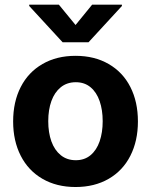

<svg xmlns="http://www.w3.org/2000/svg" viewBox="-20 -770 630 801"><path d="M34.8 -263.2Q34.8 -345.3 66.5 -407Q98.1 -468.8 157.2 -502.9Q216.2 -537.1 295.2 -537.1Q374.3 -537.1 433.4 -502.9Q492.5 -468.8 523.9 -407Q555.4 -345.3 555.4 -263.2Q555.4 -182.2 523.9 -120.2Q492.5 -58.2 433.4 -24Q374.3 10.2 295.2 10.2Q216.2 10.2 157.2 -24Q98.1 -58.2 66.5 -120.2Q34.8 -182.2 34.8 -263.2ZM408.4 -264.4Q408.4 -311.3 395.7 -348.1Q383 -385 357.8 -406Q332.6 -427 296.3 -427Q259.5 -427 233.5 -406Q207.6 -385 194.4 -348.4Q181.3 -311.9 181.3 -264.4Q181.3 -216.9 194.4 -180.2Q207.6 -143.6 233.5 -122.6Q259.5 -101.6 296.3 -101.6Q332.6 -101.6 357.8 -122.6Q383 -143.6 395.7 -180.5Q408.4 -217.4 408.4 -264.4ZM295.2 -665.7 364.3 -750.4H488.6V-745L349.4 -593.8H241.1L101.9 -745V-750.4H225.7Z"/></svg>

Font: Pretendard GOV Variable
Style: Regular
Weight: 400
Designer: Base glyphs from Inter by Rasmus Andersson; Hangul glyphs from Noto Sans CJK(Source Han Sans) by Jang Soo-young and Kang
Foundry: Kil Hyung-jin
Version: Version 1.307;Glyphs 3.2 (3192)